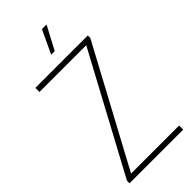

<svg xmlns="http://www.w3.org/2000/svg" viewBox="-292 -1002 1060 1060"><g transform="rotate(-45 237.5 -472.0)"><path d="M28 0V-20L398 -708H33V-740H442V-720L72 -32H447V0ZM224 -808 288 -944H324L252 -808Z"/></g></svg>

Font: Encode Sans Condensed Condensed Thin
Style: Regular
Weight: 100
Width: 3
Designer: Multiple Designers
Foundry: Impallari Type
Version: Version 3.000; ttfautohint (v1.8.3) -l 8 -r 50 -G 200 -x 14 